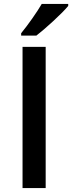

<svg xmlns="http://www.w3.org/2000/svg" viewBox="-20 -951 365 971"><path d="M325 -921V-931H191Q173 -900 143.5 -858Q114 -816 87 -783V-771H164Q199 -798 249.5 -844.5Q300 -891 325 -921ZM211 -714H94V0H211Z"/></svg>

Font: OpenSansMMV
Style: Semibold
Weight: 600
Designer: Steve Matteson
Foundry: Ascender Corporation
Version: Version 6.000